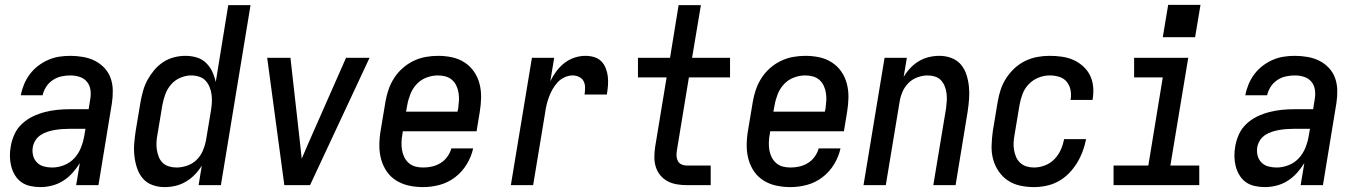

<svg xmlns="http://www.w3.org/2000/svg" viewBox="-20 -756 5540 784"><path d="M145 8Q124 8 103.5 3.5Q83 -1 67.5 -12Q52 -23 41.5 -40Q31 -57 26 -76.5Q21 -96 20.5 -116.5Q20 -137 24 -159Q28 -183 39 -207.5Q50 -232 70 -250.5Q90 -269 114 -280.5Q138 -292 163.5 -298.5Q189 -305 214 -307.5Q239 -310 264 -310H342L348 -348Q352 -368 349.5 -387.5Q347 -407 335.5 -421.5Q324 -436 305.5 -442Q287 -448 267 -448Q249 -448 230.5 -444Q212 -440 195.5 -429Q179 -418 168.5 -401.5Q158 -385 154 -367H65Q69 -389 78 -411Q87 -433 101.5 -452.5Q116 -472 135.5 -487Q155 -502 177 -511.5Q199 -521 221.5 -524.5Q244 -528 267 -528Q293 -528 319 -523.5Q345 -519 367 -508Q389 -497 406 -479Q423 -461 431.5 -437.5Q440 -414 440.5 -387.5Q441 -361 437 -335L382 0H291L306 -90Q293 -69 276 -50Q259 -31 237.5 -17.5Q216 -4 192 2Q168 8 145 8ZM193 -72Q217 -72 241.5 -81.5Q266 -91 283.5 -110Q301 -129 310.5 -153Q320 -177 324 -201L329 -230H264Q249 -230 234.5 -229Q220 -228 205 -225.5Q190 -223 175.5 -218.5Q161 -214 147.5 -205.5Q134 -197 125.5 -184Q117 -171 114 -156Q111 -138 115 -121.5Q119 -105 130.5 -93Q142 -81 158.5 -76.5Q175 -72 193 -72Z M652 8Q626 8 602.5 -0.5Q579 -9 563.5 -27Q548 -45 540 -68.5Q532 -92 529 -117.5Q526 -143 528 -169Q530 -195 534 -221L554 -341Q558 -363 564.5 -386Q571 -409 582.5 -430Q594 -451 610 -470Q626 -489 646.5 -502.5Q667 -516 690.5 -522Q714 -528 737 -528Q761 -528 783 -521.5Q805 -515 821 -499.5Q837 -484 846.5 -464Q856 -444 861 -421L912 -735H1003L882 0H791L804 -80Q792 -60 775.5 -43Q759 -26 738.5 -14Q718 -2 696 3Q674 8 652 8ZM701 -72Q722 -72 744 -79.5Q766 -87 782.5 -103Q799 -119 808 -140Q817 -161 821 -182L841 -302Q844 -319 845 -336Q846 -353 844 -369Q842 -385 836 -400Q830 -415 819.5 -426.5Q809 -438 793 -443Q777 -448 760 -448Q739 -448 716.5 -438.5Q694 -429 678.5 -411Q663 -393 655 -371Q647 -349 643 -327L623 -207Q620 -192 619 -176Q618 -160 620.5 -144.5Q623 -129 628.5 -115Q634 -101 644.5 -91Q655 -81 670 -76.5Q685 -72 701 -72Z M1141 0 1071 -520H1166L1205 -173Q1207 -157 1208.5 -140.5Q1210 -124 1212 -108Q1219 -124 1226 -140.5Q1233 -157 1240 -173L1393 -520H1489L1246 0Z M1708 8Q1678 8 1650 2Q1622 -4 1598.5 -18.5Q1575 -33 1559.5 -55.5Q1544 -78 1536.5 -105Q1529 -132 1529 -161.5Q1529 -191 1534 -221L1554 -341Q1558 -365 1566.5 -390Q1575 -415 1589.5 -437.5Q1604 -460 1624.5 -478Q1645 -496 1669 -507.5Q1693 -519 1718.5 -523.5Q1744 -528 1769 -528Q1798 -528 1826 -522Q1854 -516 1877 -501Q1900 -486 1915.5 -463.5Q1931 -441 1938 -414Q1945 -387 1944.5 -358Q1944 -329 1939 -299L1926 -220H1625L1623 -207Q1620 -191 1619.5 -175Q1619 -159 1621.5 -143.5Q1624 -128 1631 -114Q1638 -100 1649.5 -90Q1661 -80 1676 -76Q1691 -72 1708 -72Q1726 -72 1744 -76Q1762 -80 1778.5 -90Q1795 -100 1806.5 -116Q1818 -132 1823 -150H1912Q1905 -117 1886 -85.5Q1867 -54 1838 -32Q1809 -10 1775 -1Q1741 8 1708 8ZM1638 -300H1848L1851 -313Q1853 -329 1854 -345Q1855 -361 1852.5 -376.5Q1850 -392 1843.5 -406Q1837 -420 1825.5 -430Q1814 -440 1799 -444Q1784 -448 1768 -448Q1745 -448 1722 -439.5Q1699 -431 1682 -413Q1665 -395 1656 -372.5Q1647 -350 1643 -327Z M2066 0 2152 -520H2243L2227 -424Q2237 -445 2251.5 -464.5Q2266 -484 2284.5 -498.5Q2303 -513 2325.5 -520.5Q2348 -528 2370 -528Q2389 -528 2406 -523Q2423 -518 2435 -506Q2447 -494 2453.5 -477.5Q2460 -461 2462 -443Q2464 -425 2462.5 -406.5Q2461 -388 2458 -370H2367Q2369 -384 2369 -398.5Q2369 -413 2363 -424.5Q2357 -436 2344.5 -442Q2332 -448 2318 -448Q2302 -448 2285.5 -440.5Q2269 -433 2257 -420Q2245 -407 2236.5 -392Q2228 -377 2222 -361Q2216 -345 2212 -328.5Q2208 -312 2206 -296L2157 0Z M2784 0Q2763 0 2743 -3.5Q2723 -7 2706 -16Q2689 -25 2676.5 -40Q2664 -55 2658 -74Q2652 -93 2652 -113.5Q2652 -134 2655 -155L2702 -440H2585V-520H2716L2751 -735H2842L2806 -520H2961V-440H2793L2744 -142Q2742 -130 2742.5 -119Q2743 -108 2748 -98.5Q2753 -89 2763 -84.5Q2773 -80 2784 -80H2882V0Z M3208 8Q3178 8 3150 2Q3122 -4 3098.5 -18.5Q3075 -33 3059.5 -55.5Q3044 -78 3036.5 -105Q3029 -132 3029 -161.5Q3029 -191 3034 -221L3054 -341Q3058 -365 3066.5 -390Q3075 -415 3089.5 -437.5Q3104 -460 3124.5 -478Q3145 -496 3169 -507.5Q3193 -519 3218.5 -523.5Q3244 -528 3269 -528Q3298 -528 3326 -522Q3354 -516 3377 -501Q3400 -486 3415.5 -463.5Q3431 -441 3438 -414Q3445 -387 3444.5 -358Q3444 -329 3439 -299L3426 -220H3125L3123 -207Q3120 -191 3119.5 -175Q3119 -159 3121.5 -143.5Q3124 -128 3131 -114Q3138 -100 3149.5 -90Q3161 -80 3176 -76Q3191 -72 3208 -72Q3226 -72 3244 -76Q3262 -80 3278.5 -90Q3295 -100 3306.5 -116Q3318 -132 3323 -150H3412Q3405 -117 3386 -85.5Q3367 -54 3338 -32Q3309 -10 3275 -1Q3241 8 3208 8ZM3138 -300H3348L3351 -313Q3353 -329 3354 -345Q3355 -361 3352.5 -376.5Q3350 -392 3343.5 -406Q3337 -420 3325.5 -430Q3314 -440 3299 -444Q3284 -448 3268 -448Q3245 -448 3222 -439.5Q3199 -431 3182 -413Q3165 -395 3156 -372.5Q3147 -350 3143 -327Z M3506 0 3592 -520H3683L3670 -442Q3681 -461 3697 -478Q3713 -495 3732.5 -506.5Q3752 -518 3773.5 -523Q3795 -528 3816 -528Q3842 -528 3865.5 -519Q3889 -510 3904 -492Q3919 -474 3926.5 -450.5Q3934 -427 3936.5 -402Q3939 -377 3937 -351Q3935 -325 3931 -299L3882 0H3791L3843 -313Q3845 -328 3846 -344Q3847 -360 3845 -375Q3843 -390 3837.5 -404Q3832 -418 3822 -428.5Q3812 -439 3797.5 -443.5Q3783 -448 3767 -448Q3747 -448 3725.5 -440Q3704 -432 3688.5 -416Q3673 -400 3664.5 -379.5Q3656 -359 3653 -338L3597 0Z M4202 8Q4173 8 4145.5 2Q4118 -4 4095.5 -19Q4073 -34 4057.5 -57Q4042 -80 4035 -106.5Q4028 -133 4029 -162Q4030 -191 4034 -221L4054 -341Q4058 -365 4066 -389.5Q4074 -414 4088.5 -436.5Q4103 -459 4123 -477.5Q4143 -496 4167 -507.5Q4191 -519 4216 -523.5Q4241 -528 4266 -528Q4291 -528 4316 -524.5Q4341 -521 4362.5 -511.5Q4384 -502 4402 -486Q4420 -470 4430.5 -449Q4441 -428 4443.5 -403.5Q4446 -379 4442 -353Q4442 -352 4441.5 -350.5Q4441 -349 4441 -348H4351Q4351 -348 4351.5 -349Q4352 -350 4352 -351Q4355 -371 4351 -390Q4347 -409 4335 -423Q4323 -437 4304.5 -442.5Q4286 -448 4266 -448Q4243 -448 4220.5 -439Q4198 -430 4181 -412.5Q4164 -395 4155.5 -372.5Q4147 -350 4143 -327L4123 -207Q4120 -191 4119 -175.5Q4118 -160 4120.5 -144.5Q4123 -129 4129 -115Q4135 -101 4146 -91Q4157 -81 4171.5 -76.5Q4186 -72 4202 -72Q4224 -72 4246.5 -80.5Q4269 -89 4285.5 -106Q4302 -123 4311.5 -144.5Q4321 -166 4325 -188H4415Q4410 -163 4401 -138.5Q4392 -114 4378 -91Q4364 -68 4345 -48.5Q4326 -29 4302.5 -16Q4279 -3 4253 2.5Q4227 8 4202 8Z M4527 0V-80H4669L4728 -440H4611V-520H4832L4759 -80H4877V0ZM4728 -604 4750 -736H4882L4860 -604Z M5145 8Q5124 8 5103.5 3.5Q5083 -1 5067.5 -12Q5052 -23 5041.5 -40Q5031 -57 5026 -76.5Q5021 -96 5020.5 -116.5Q5020 -137 5024 -159Q5028 -183 5039 -207.5Q5050 -232 5070 -250.5Q5090 -269 5114 -280.5Q5138 -292 5163.5 -298.5Q5189 -305 5214 -307.5Q5239 -310 5264 -310H5342L5348 -348Q5352 -368 5349.5 -387.5Q5347 -407 5335.5 -421.5Q5324 -436 5305.5 -442Q5287 -448 5267 -448Q5249 -448 5230.5 -444Q5212 -440 5195.5 -429Q5179 -418 5168.5 -401.5Q5158 -385 5154 -367H5065Q5069 -389 5078 -411Q5087 -433 5101.5 -452.5Q5116 -472 5135.5 -487Q5155 -502 5177 -511.5Q5199 -521 5221.5 -524.5Q5244 -528 5267 -528Q5293 -528 5319 -523.5Q5345 -519 5367 -508Q5389 -497 5406 -479Q5423 -461 5431.5 -437.5Q5440 -414 5440.5 -387.5Q5441 -361 5437 -335L5382 0H5291L5306 -90Q5293 -69 5276 -50Q5259 -31 5237.5 -17.5Q5216 -4 5192 2Q5168 8 5145 8ZM5193 -72Q5217 -72 5241.5 -81.5Q5266 -91 5283.5 -110Q5301 -129 5310.5 -153Q5320 -177 5324 -201L5329 -230H5264Q5249 -230 5234.5 -229Q5220 -228 5205 -225.5Q5190 -223 5175.5 -218.5Q5161 -214 5147.5 -205.5Q5134 -197 5125.5 -184Q5117 -171 5114 -156Q5111 -138 5115 -121.5Q5119 -105 5130.5 -93Q5142 -81 5158.5 -76.5Q5175 -72 5193 -72Z"/></svg>

Font: Iosevka SS04 Medium Oblique
Style: Regular
Weight: 500
Italic angle: -9°
Monospace: yes
Designer: Belleve Invis
Foundry: Belleve Invis
Version: Version 19.0.0; ttfautohint (v1.8.4)